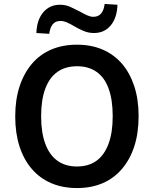

<svg xmlns="http://www.w3.org/2000/svg" viewBox="-20 -941 778 971"><path d="M369 10Q297 10 239.5 -14.5Q182 -39 141 -86.5Q100 -134 78.5 -201Q57 -268 57 -352Q57 -437 79 -504Q101 -571 141.5 -618.5Q182 -666 239.5 -690.5Q297 -715 369 -715Q442 -715 499.5 -690Q557 -665 597 -618.5Q637 -572 659 -505Q681 -438 681 -354Q681 -269 659.5 -202Q638 -135 597 -87Q556 -39 499 -14.5Q442 10 369 10ZM369 -99Q428 -99 468 -128Q508 -157 529 -214Q550 -271 550 -353Q550 -436 529.5 -492.5Q509 -549 468.5 -577.5Q428 -606 370 -606Q311 -606 270.5 -577.5Q230 -549 209 -492.5Q188 -436 188 -352Q188 -271 209 -214Q230 -157 270.5 -128Q311 -99 369 -99ZM229 -770 164 -774Q166 -840 198.5 -878.5Q231 -917 283 -917Q312 -917 336 -906Q360 -895 383 -883Q406 -870 422 -863Q438 -856 452 -856Q478 -856 492 -873.5Q506 -891 509 -921L574 -917Q572 -851 540 -812.5Q508 -774 455 -774Q427 -774 401.5 -785Q376 -796 356 -808Q336 -820 318.5 -827.5Q301 -835 286 -835Q260 -835 246.5 -818Q233 -801 229 -770Z"/></svg>

Font: Nunito Sans 10pt SemiCondensed
Style: Bold
Weight: 700
Width: 4
Designer: Vernon Adams
Foundry: Vernon Adams
Version: Version 3.101;gftools[0.9.27]